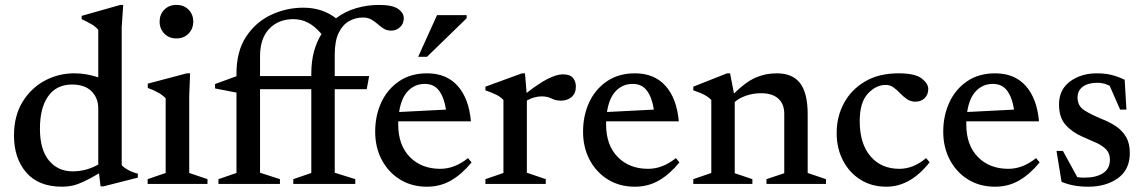

<svg xmlns="http://www.w3.org/2000/svg" viewBox="-20 -730 4542 762"><path d="M379 9.5 373 -42Q336.5 -20.5 311.8 -9Q287 2.5 267.2 6.8Q247.5 11 226.5 11Q133 11 84.2 -45.5Q35.5 -102 35.5 -192Q35.5 -270 69.2 -325.2Q103 -380.5 157.5 -409.8Q212 -439 275 -439Q323 -439 370 -423V-611.5Q360 -624 343.2 -633.8Q326.5 -643.5 304 -654V-667L457.5 -710.5H469L463 -621.5V-74.5Q473 -63.5 491.5 -54Q510 -44.5 527 -41V-25L391 9.5ZM370 -299.5Q370 -340.5 343.5 -367.5Q317 -394.5 265.5 -394.5Q204.5 -394.5 171.5 -348.5Q138.5 -302.5 138.5 -219Q138.5 -136 174.2 -93Q210 -50 268 -50Q322.5 -50 370 -77Z M680 -577.5Q650.5 -577.5 632 -596.8Q613.5 -616 613.5 -644.5Q613.5 -672.5 632 -691.5Q650.5 -710.5 680 -710.5Q710 -710.5 728.5 -691.5Q747 -672.5 747 -644.5Q747 -616 728.5 -596.8Q710 -577.5 680 -577.5ZM734.5 -439 731 -351V-43.5L803.5 -19V0H566V-19L637.5 -43.5V-339.5Q628.5 -350.5 608.5 -362Q588.5 -373.5 566.5 -381V-398L721.5 -439Z M1091 0H847V-19L918.5 -43.5V-362.5L833.5 -379V-396.5L918.5 -427.5V-437.5Q918.5 -526.5 956.8 -584.5Q995 -642.5 1055.8 -671Q1116.5 -699.5 1184 -699.5Q1259 -699.5 1313.5 -657.5Q1350 -685 1394.2 -697.8Q1438.5 -710.5 1484.5 -710.5Q1537 -710.5 1559.8 -694.8Q1582.5 -679 1582.5 -657.5Q1582.5 -636 1567.8 -622.2Q1553 -608.5 1533 -608.5Q1515 -608.5 1502.5 -616.5Q1490 -624.5 1478.8 -634.5Q1467.5 -644.5 1453.8 -652.5Q1440 -660.5 1420 -660.5Q1391 -660.5 1365.5 -646.2Q1340 -632 1324.2 -599.8Q1308.5 -567.5 1308.5 -513V-428H1445L1435.5 -376H1308.5V-44.5L1390 -19V0H1144V-19L1215.5 -43.5V-376H1012V-44.5L1091 -19ZM1012 -506V-428H1215.5V-438Q1215.5 -486.5 1226.2 -525.8Q1237 -565 1256 -595Q1229 -626.5 1202.2 -640.2Q1175.5 -654 1144 -654Q1085.5 -654 1048.8 -616Q1012 -578 1012 -506Z M1675 -439Q1752 -439 1796.5 -389Q1841 -339 1849 -248.5H1560.5Q1560.5 -242.5 1560.5 -236Q1560.5 -154 1606.5 -107Q1652.5 -60 1727.5 -60Q1784.5 -60 1837.5 -102.5L1851.5 -85.5Q1813 -38.5 1770.2 -13.8Q1727.5 11 1674.5 11Q1614 11 1567.8 -17.5Q1521.5 -46 1495.2 -95.5Q1469 -145 1469 -207.5Q1469 -271 1493.2 -323.5Q1517.5 -376 1563.8 -407.5Q1610 -439 1675 -439ZM1666 -397Q1627 -397 1599.8 -369.5Q1572.5 -342 1564 -285.5L1750 -295Q1743 -342 1723 -369.5Q1703 -397 1666 -397ZM1639.5 -504.5 1714.5 -670H1832V-657.5L1674.5 -504.5Z M2214 -435Q2241.5 -435 2253.5 -421.2Q2265.5 -407.5 2265.5 -386.5Q2265.5 -360 2248.8 -345.2Q2232 -330.5 2206 -330.5Q2185.5 -330.5 2169 -339Q2152.5 -347.5 2130 -347.5Q2100 -347.5 2071 -331V-44.5L2146 -19V0H1906.5V-19L1978 -43.5V-333Q1967.5 -345 1950 -353.8Q1932.5 -362.5 1906.5 -371.5V-386L2051.5 -439H2063.5L2070 -361Q2163.5 -435 2214 -435Z M2500 -439Q2577 -439 2621.5 -389Q2666 -339 2674 -248.5H2385.5Q2385.5 -242.5 2385.5 -236Q2385.5 -154 2431.5 -107Q2477.5 -60 2552.5 -60Q2609.5 -60 2662.5 -102.5L2676.5 -85.5Q2638 -38.5 2595.2 -13.8Q2552.5 11 2499.5 11Q2439 11 2392.8 -17.5Q2346.5 -46 2320.2 -95.5Q2294 -145 2294 -207.5Q2294 -271 2318.2 -323.5Q2342.5 -376 2388.8 -407.5Q2435 -439 2500 -439ZM2491 -397Q2452 -397 2424.8 -369.5Q2397.5 -342 2389 -285.5L2575 -295Q2568 -342 2548 -369.5Q2528 -397 2491 -397Z M3022 -19 3092.5 -42.5V-279Q3092.5 -317 3069 -338.5Q3045.5 -360 3000.5 -360Q2968 -360 2940 -350Q2912 -340 2896 -325V-42.5L2966 -19V0H2731.5V-19L2803 -43.5V-333Q2793.5 -343.5 2778 -352.2Q2762.5 -361 2731.5 -371.5V-386L2865.5 -439H2877.5L2893 -359Q2939.5 -404.5 2978.5 -421.8Q3017.5 -439 3063 -439Q3125.5 -439 3155.5 -399.8Q3185.5 -360.5 3185.5 -276.5V-43.5L3258 -19V0H3022Z M3546.5 -439Q3611.5 -439 3637.8 -418.8Q3664 -398.5 3664 -377Q3664 -354 3649.5 -340.2Q3635 -326.5 3613 -326.5Q3594 -326.5 3579.5 -336.5Q3565 -346.5 3552.5 -359.8Q3540 -373 3526.2 -383Q3512.5 -393 3495 -393Q3456.5 -393 3424.2 -358.2Q3392 -323.5 3392 -249.5Q3392 -160 3434.5 -110Q3477 -60 3549.5 -60Q3605 -60 3655.5 -102.5L3669.5 -86Q3593 11 3498 11Q3439 11 3394.8 -17Q3350.5 -45 3325.5 -93.2Q3300.5 -141.5 3300.5 -202Q3300.5 -266.5 3329.2 -320.2Q3358 -374 3412.8 -406.5Q3467.5 -439 3546.5 -439Z M3929.5 -439Q4006.5 -439 4051 -389Q4095.5 -339 4103.5 -248.5H3815Q3815 -242.5 3815 -236Q3815 -154 3861 -107Q3907 -60 3982 -60Q4039 -60 4092 -102.5L4106 -85.5Q4067.5 -38.5 4024.8 -13.8Q3982 11 3929 11Q3868.5 11 3822.2 -17.5Q3776 -46 3749.8 -95.5Q3723.5 -145 3723.5 -207.5Q3723.5 -271 3747.8 -323.5Q3772 -376 3818.2 -407.5Q3864.5 -439 3929.5 -439ZM3920.5 -397Q3881.5 -397 3854.2 -369.5Q3827 -342 3818.5 -285.5L4004.5 -295Q3997.5 -342 3977.5 -369.5Q3957.5 -397 3920.5 -397Z M4333 -439Q4364.5 -439 4389 -433.2Q4413.5 -427.5 4443.5 -413.5L4450.5 -295H4425.5L4384 -389.5Q4361 -401.5 4336 -401.5Q4298.5 -401.5 4277.5 -386Q4256.5 -370.5 4256.5 -343Q4256.5 -309.5 4283.5 -292.2Q4310.5 -275 4354.5 -257Q4384 -245.5 4409 -228.8Q4434 -212 4449 -186.5Q4464 -161 4464 -122.5Q4464 -57 4417 -23Q4370 11 4299 11Q4238 11 4193 -8.5L4173 -131H4198.5L4255.5 -27Q4263 -25.5 4270.2 -25.2Q4277.5 -25 4285 -25Q4330.5 -25 4357.8 -42.8Q4385 -60.5 4385 -96.5Q4385 -121.5 4370 -137Q4355 -152.5 4330.2 -163.5Q4305.5 -174.5 4277 -187Q4234.5 -205.5 4208.8 -234.8Q4183 -264 4183 -315.5Q4183 -374.5 4226.8 -406.8Q4270.5 -439 4333 -439Z"/></svg>

Font: Newsreader Text Medium
Style: Regular
Weight: 500
Designer: Hugues Gentile
Foundry: Production Type
Version: Version 1.001